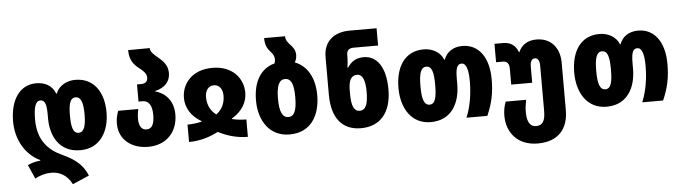

<svg xmlns="http://www.w3.org/2000/svg" viewBox="-56 -1008 5339 1505"><g transform="rotate(-5 2614.0 -255.0)"><path d="M463 250 594 194C559 106 496 58 398 13C299 -32 212 -112 212 -279C212 -372 226 -426 266 -426C304 -426 314 -386 314 -313V-279C314 -143 379 -10 545 -10C702 -10 775 -140 775 -288C775 -444 701 -563 552 -563C486 -563 423 -530 399 -468H395C371 -530 319 -563 245 -563C116 -563 39 -451 39 -280C39 -141 106 -17 225 40V44C180 48 149 59 125 71L174 181C210 159 258 146 302 146C361 146 424 172 463 250ZM544 -147C499 -147 487 -198 487 -287C487 -377 499 -426 544 -426C586 -426 602 -378 602 -287C602 -199 587 -147 544 -147Z M1077 10C1226 10 1311 -92 1311 -225C1311 -337 1243 -399 1169 -418V-421C1243 -438 1289 -483 1289 -553C1289 -616 1250 -651 1215 -681C1182 -708 1157 -729 1156 -760L986 -759C986 -679 1021 -641 1056 -614C1089 -588 1116 -565 1116 -532C1116 -503 1102 -485 1060 -485H1032V-350H1064C1111 -350 1138 -312 1138 -237C1138 -167 1121 -127 1076 -127C1035 -127 1016 -163 1016 -215C1016 -244 1020 -268 1025 -292H867C855 -258 848 -232 848 -191C848 -68 945 10 1077 10Z M1399 0C1487 0 1564 -25 1630 -59C1696 -25 1773 0 1862 0V-137C1834 -137 1792 -139 1750 -150V-154C1832 -202 1872 -273 1872 -347C1872 -460 1789 -563 1631 -563C1472 -563 1389 -460 1389 -347C1389 -272 1429 -202 1511 -154V-150C1465 -139 1427 -137 1399 -137ZM1631 -196C1588 -228 1562 -276 1562 -338C1562 -383 1583 -426 1631 -426C1679 -426 1700 -383 1700 -338C1700 -276 1674 -228 1631 -196Z M2279 -549C2289 -564 2295 -584 2295 -608C2295 -645 2276 -669 2257 -689C2237 -710 2221 -729 2221 -760H2056C2056 -698 2077 -672 2098 -648C2113 -631 2126 -614 2126 -587C2126 -576 2124 -565 2120 -555C2004 -524 1950 -418 1950 -278C1950 -120 2032 10 2190 10C2361 10 2432 -123 2432 -278C2432 -420 2372 -514 2279 -549ZM2192 -127C2143 -127 2123 -179 2123 -277C2123 -378 2144 -426 2191 -426C2241 -426 2259 -377 2259 -278C2259 -178 2241 -127 2192 -127Z M2752 10C2904 10 2992 -93 2992 -275C2992 -447 2926 -543 2820 -543C2762 -543 2722 -519 2692 -472H2687C2692 -512 2694 -536 2694 -558V-574C2694 -610 2715 -624 2750 -624H2941V-760H2727C2620 -760 2523 -705 2523 -570V-273C2523 -90 2604 10 2752 10ZM2753 -127C2709 -127 2689 -170 2689 -266V-292C2689 -368 2707 -410 2758 -410C2799 -410 2820 -360 2820 -273C2820 -178 2803 -127 2753 -127Z M3301 10C3467 10 3533 -123 3533 -269V-310C3533 -386 3542 -426 3580 -426C3618 -426 3633 -372 3633 -279C3633 -185 3617 -84 3582 0H3746C3790 -99 3805 -181 3805 -284C3805 -454 3727 -563 3599 -563C3527 -563 3476 -530 3452 -468H3448C3425 -530 3360 -563 3294 -563C3145 -563 3071 -444 3071 -278C3071 -120 3148 10 3301 10ZM3303 -127C3259 -127 3244 -179 3244 -277C3244 -378 3260 -426 3302 -426C3347 -426 3360 -377 3360 -277C3360 -178 3347 -127 3303 -127Z M4122 250C4282 250 4363 158 4363 7V-365C4363 -478 4299 -563 4181 -563C4114 -563 4064 -533 4040 -476H4037C4016 -533 3974 -558 3919 -558H3851V-413H3906C3938 -413 3954 -392 3954 -353V-228H4119V-355C4119 -396 4133 -417 4156 -417C4180 -417 4193 -396 4193 -354V-1C4193 73 4175 113 4121 113C4065 113 4049 59 4049 -4C4049 -37 4054 -70 4060 -99H3899C3885 -62 3879 -26 3879 11C3879 144 3964 250 4122 250Z M4684 10C4850 10 4916 -123 4916 -269V-310C4916 -386 4925 -426 4963 -426C5001 -426 5016 -372 5016 -279C5016 -185 5000 -84 4965 0H5129C5173 -99 5188 -181 5188 -284C5188 -454 5110 -563 4982 -563C4910 -563 4859 -530 4835 -468H4831C4808 -530 4743 -563 4677 -563C4528 -563 4454 -444 4454 -278C4454 -120 4531 10 4684 10ZM4686 -127C4642 -127 4627 -179 4627 -277C4627 -378 4643 -426 4685 -426C4730 -426 4743 -377 4743 -277C4743 -178 4730 -127 4686 -127Z"/></g></svg>

Font: Noto Sans Georgian Condensed Black
Style: Regular
Weight: 900
Width: 3
Designer: Monotype Design Team, Akaki Razmadze
Foundry: Google LLC
Version: Version 2.005